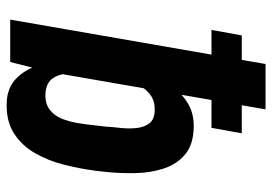

<svg xmlns="http://www.w3.org/2000/svg" viewBox="-138 -652 800 564"><g transform="rotate(90 262.0 -370.0)"><path d="M168 -750H301.3L191.4 -116.2L162.1 0H37.6ZM485.4 -284.2 481.4 -249Q475.6 -205.6 464.1 -159.2Q452.6 -112.8 430.4 -73.7Q408.2 -34.7 372.1 -11.2Q335.9 12.2 281.7 10.3Q237.8 8.8 211.2 -17.1Q184.6 -43 172.1 -81.8Q159.7 -120.6 156.2 -162.6Q152.8 -204.6 155.3 -238.8L161.6 -289.6Q168 -326.7 181.6 -370.1Q195.3 -413.6 217.8 -452.4Q240.2 -491.2 273.9 -515.6Q307.6 -540 353 -539.1Q405.3 -538.1 434.1 -513.4Q462.9 -488.8 475.3 -450.2Q487.8 -411.6 488.5 -367.7Q489.3 -323.7 485.4 -284.2ZM348.1 -247.1 352.1 -282.7Q353 -299.3 355.7 -323.2Q358.4 -347.2 356.2 -370.1Q354 -393.1 342.5 -408.4Q331.1 -423.8 305.2 -424.3Q281.2 -425.8 264.4 -415.5Q247.6 -405.3 236.3 -387.9Q225.1 -370.6 218.5 -350.3Q211.9 -330.1 209 -311L196.3 -217.8Q194.3 -193.8 196 -168Q197.8 -142.1 210.9 -123.8Q224.1 -105.5 254.4 -103.5Q283.7 -102.1 301.5 -115.5Q319.3 -128.9 328.4 -151.1Q337.4 -173.3 341.6 -199Q345.7 -224.6 348.1 -247.1ZM371.6 -680.2 355.5 -591.3H67.9L84 -680.2Z"/></g></svg>

Font: Roboto Condensed
Style: Bold Italic
Weight: 700
Italic angle: -12°
Designer: Christian Robertson
Foundry: Google
Version: Version 3.0